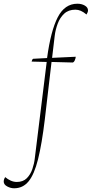

<svg xmlns="http://www.w3.org/2000/svg" viewBox="-110 -754 493 1032"><path d="M-34 258Q-53 258 -71.5 248Q-90 238 -90 222Q-90 210 -82 198Q-68 210 -52 217Q-36 224 -20 224Q14 224 34 204Q54 184 64 154.5Q74 125 77 97L141 -421L60 -423Q62 -434 68 -438L143 -442Q163 -589 200.5 -661.5Q238 -734 306 -734Q329 -734 346 -724Q363 -714 363 -698Q363 -689 355 -676Q338 -690 324 -696Q310 -702 295 -702Q258 -702 235 -680.5Q212 -659 200 -626.5Q188 -594 184 -561L170 -443L297 -449Q297 -442 292.5 -431Q288 -420 281 -418L167 -421L131 -113Q115 20 94.5 102Q74 184 43.5 221Q13 258 -34 258Z"/></svg>

Font: Petrona Thin
Style: Italic
Weight: 100
Italic angle: -9°
Designer: Ringo R. Seeber
Foundry: Ringo R. Seeber
Version: Version 2.001; ttfautohint (v1.8.3)